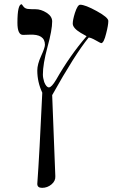

<svg xmlns="http://www.w3.org/2000/svg" viewBox="-20 -613 564 920"><path d="M499 -512.7Q499 -492.2 488.8 -453.1Q477.5 -406.2 464.8 -406.2Q462.4 -406.2 438.7 -419.7Q415 -433.1 404.8 -433.1Q338.9 -352.1 230 -157.2L245.1 231Q246.6 253.9 226.8 270.5Q207 287.1 181.6 287.1Q158.7 287.1 158.7 268.1Q168.9 128.4 182.6 -168.9Q158.7 -219.7 158.7 -275.4Q158.7 -304.7 177 -344.7Q195.3 -384.8 195.3 -398.4Q195.3 -450.7 120.6 -446.8Q90.3 -445.3 90.3 -445.8Q63.5 -445.8 63.5 -503.9Q63.5 -592.8 84 -592.8L92.8 -581.1Q101.6 -569.8 119.1 -569.8Q121.6 -569.8 134.8 -568.8H149.9Q176.8 -568.8 203.4 -551.8Q230 -534.7 230 -510.3Q230 -469.7 208 -389.6Q185.1 -304.7 185.5 -255.4Q185.5 -240.2 191.9 -219.7Q202.1 -194.3 214.4 -194.3Q227.1 -194.3 249 -231Q314.9 -346.7 395 -439.5Q382.3 -447.3 366.7 -455.6Q328.6 -478.5 328.6 -500Q328.6 -517.6 338.9 -550.8Q351.6 -590.3 364.3 -590.3Q388.2 -590.3 443.6 -559.8Q499 -529.3 499 -512.7Z"/></svg>

Font: Accordance
Style: Regular
Weight: 400
Version: Version 1.1 (build May 11, 2018) Miklal Software Solutions, 